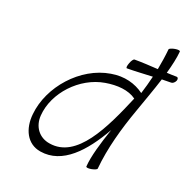

<svg xmlns="http://www.w3.org/2000/svg" viewBox="-143 -953 1109 1112"><g transform="rotate(20 412.0 -396.5)"><path d="M526 -609C578 -609 631 -613 684 -615C675 -578 665 -540 653 -503C600 -542 531 -562 450 -548C272 -519 122 -348 105 -174C95 -81 133 1 220 15C362 38 473 -84 563 -242C531 -149 504 -58 500 5C499 11 513 13 531 10C549 7 565 0 566 -5C578 -135 615 -267 662 -398C686 -467 715 -545 738 -618C757 -618 777 -619 796 -619C806 -619 817 -629 822 -641C826 -653 822 -662 813 -662C792 -662 772 -663 752 -664C767 -717 778 -767 781 -805C782 -811 768 -813 750 -810C732 -807 716 -800 715 -795C711 -752 704 -709 696 -666C647 -669 599 -672 550 -672C544 -672 534 -658 528 -641C521 -623 520 -609 526 -609ZM254 -47C187 -57 146 -112 151 -182C161 -325 288 -462 437 -487C508 -499 578 -494 626 -459C537 -248 430 -18 254 -47Z"/></g></svg>

Font: Nupuram ExtraLight Oblique
Style: Regular
Weight: 200
Designer: Santhosh Thottingal (santhosh.thottingal@gmail.com)
Foundry: SMC
Version: Version 1.000